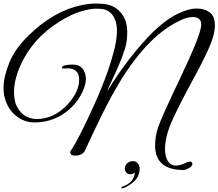

<svg xmlns="http://www.w3.org/2000/svg" viewBox="-23 -812 1231 1082"><path d="M423 -363Q423 -427 356 -427Q348 -427 338.5 -426Q329 -425 326.5 -428.5Q324 -432 328 -436Q337 -448 387.5 -448Q438 -448 454 -404Q461 -387 461 -368Q461 -325 429 -270Q375 -180 280 -142Q231 -122 171.5 -122Q112 -122 63.5 -162.5Q15 -203 0 -277Q-3 -296 -3 -318Q-3 -378 29 -457.5Q61 -537 136 -610Q278 -750 436 -783Q480 -792 513 -792Q546 -792 569 -789Q631 -780 666 -730Q694 -691 694 -631Q694 -577 682 -540.5Q670 -504 666 -492.5Q662 -481 651.5 -457Q641 -433 638 -426Q635 -419 622 -390Q580 -299 582 -298L613 -348Q674 -442 745 -528Q877 -688 982 -736Q1041 -764 1085 -764Q1129 -764 1158.5 -742.5Q1188 -721 1188 -669Q1188 -617 1155 -542.5Q1122 -468 1058.5 -352Q995 -236 951 -141Q907 -46 907 28Q907 54 914 75Q928 121 968 121Q990 121 1013.5 110Q1037 99 1049 99Q1061 99 1061 112Q1061 125 1042 135.5Q1023 146 1011 146Q851 146 851 7Q851 -44 868.5 -96Q886 -148 993 -373Q1100 -598 1109 -657Q1111 -666 1111 -674Q1111 -716 1062 -716Q1029 -716 987 -694Q830 -619 688 -407Q604 -282 497 -52Q458 32 456 36Q442 65 400 65Q375 65 373 49Q372 46 373 42Q421 -29 507.5 -220.5Q594 -412 626 -554Q636 -601 636 -637.5Q636 -674 626 -700Q605 -753 555 -761Q540 -763 513 -763Q486 -763 432.5 -747.5Q379 -732 312 -690Q161 -596 93 -445Q56 -363 56 -294Q56 -259 65 -228Q98 -145 181 -141Q284 -141 361 -227Q423 -296 423 -363ZM764 139Q764 179 734.5 208Q705 237 670 249Q667 250 664 250Q661 250 661 246Q661 241 669 239Q731 218 737 161Q724 170 710 170Q696 170 687.5 159Q679 148 681 132.5Q683 117 696 106.5Q709 96 726 96Q743 96 753.5 108.5Q764 121 764 139Z"/></svg>

Font: Great Vibes
Style: Regular
Weight: 400
Designer: Robert E. Leuschke
Foundry: Robert E. Leuschke
Version: Version 1.001